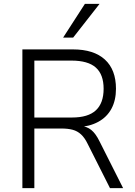

<svg xmlns="http://www.w3.org/2000/svg" viewBox="-20 -975 698 995"><path d="M96 0V-719H358Q466 -719 523.5 -666.5Q581 -614 581 -515Q581 -455 557.5 -411.5Q534 -368 489 -343.5Q444 -319 382 -316L389 -323L399 -322Q430 -320 453 -301.5Q476 -283 496 -242L618 0H550L434 -230Q419 -261 400 -278.5Q381 -296 356.5 -302.5Q332 -309 298 -309H158V0ZM158 -366H353Q437 -366 477 -403.5Q517 -441 517 -515Q517 -589 476.5 -625Q436 -661 350 -661H158ZM307 -780 420 -955H496L359 -780Z"/></svg>

Font: Nunitoga
Style: Light
Weight: 300
Designer: Vernon Adams
Foundry: Vernon Adams
Version: Version 1.0